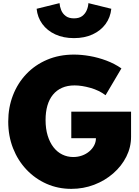

<svg xmlns="http://www.w3.org/2000/svg" viewBox="-20 -1188 888 1224"><path d="M434.5 16Q350 16 277 -16.2Q204 -48.5 149 -106.5Q94 -164.5 63.2 -242.8Q32.5 -321 32.5 -413Q32.5 -502.5 62.5 -580.2Q92.5 -658 148 -716.2Q203.5 -774.5 280.5 -807.2Q357.5 -840 451.5 -840Q499 -840 552.2 -830.8Q605.5 -821.5 657.8 -802Q710 -782.5 754 -752L653 -581Q612 -612 556.5 -627.8Q501 -643.5 455.5 -643.5Q410 -643.5 375.5 -628.2Q341 -613 317.5 -584.2Q294 -555.5 282.2 -514.8Q270.5 -474 270.5 -423Q270.5 -367 284 -323.2Q297.5 -279.5 321.2 -249Q345 -218.5 377.2 -202.8Q409.5 -187 447 -187Q477 -187 503.2 -196.5Q529.5 -206 549.2 -222.8Q569 -239.5 580.2 -261Q591.5 -282.5 591.5 -306V-307H434.5V-476H815.5V-316Q815.5 -249 785.2 -189Q755 -129 702 -82.8Q649 -36.5 580.2 -10.2Q511.5 16 434.5 16ZM451.5 -945Q384 -945 332.5 -968.8Q281 -992.5 250 -1034.8Q219 -1077 213.5 -1132L359.5 -1168Q361 -1146 370 -1123.5Q379 -1101 398.8 -1086Q418.5 -1071 451.5 -1071Q485 -1071 504.5 -1086Q524 -1101 533.2 -1123.5Q542.5 -1146 543.5 -1168L689.5 -1132Q684 -1077 653 -1034.8Q622 -992.5 570.5 -968.8Q519 -945 451.5 -945Z"/></svg>

Font: Spartan Thin Black
Style: Regular
Weight: 900
Version: Version 1.004